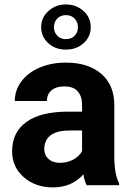

<svg xmlns="http://www.w3.org/2000/svg" viewBox="-20 -813 576 843"><path d="M33.2 0ZM360.4 0Q350.6 -19 346.2 -47.4Q294.9 9.8 212.9 9.8Q135.3 9.8 84.2 -35.2Q33.2 -80.1 33.2 -148.4Q33.2 -232.4 95.5 -277.3Q157.7 -322.3 275.4 -322.8H340.3V-353Q340.3 -389.6 321.5 -411.6Q302.7 -433.6 262.2 -433.6Q226.6 -433.6 206.3 -416.5Q186 -399.4 186 -369.6H44.9Q44.9 -415.5 73.2 -454.6Q101.6 -493.7 153.3 -515.9Q205.1 -538.1 269.5 -538.1Q367.2 -538.1 424.6 -489Q481.9 -439.9 481.9 -351.1V-122.1Q482.4 -46.9 502.9 -8.3V0ZM243.7 -98.1Q274.9 -98.1 301.3 -112.1Q327.6 -126 340.3 -149.4V-240.2H287.6Q181.6 -240.2 174.8 -167L174.3 -158.7Q174.3 -132.3 192.9 -115.2Q211.4 -98.1 243.7 -98.1ZM160.6 -693.4Q160.6 -735.4 192.4 -764.4Q224.1 -793.5 269.5 -793.5Q314.5 -793.5 346.4 -764.9Q378.4 -736.3 378.4 -693.4Q378.4 -651.9 347.2 -623.5Q315.9 -595.2 269.5 -595.2Q222.2 -595.2 191.4 -624Q160.6 -652.8 160.6 -693.4ZM216.8 -693.4Q216.8 -671.9 231 -656.5Q245.1 -641.1 269.5 -641.1Q293.9 -641.1 308.1 -656.5Q322.3 -671.9 322.3 -693.4Q322.3 -715.8 307.9 -731.2Q293.5 -746.6 269.5 -746.6Q245.6 -746.6 231.2 -731.2Q216.8 -715.8 216.8 -693.4Z"/></svg>

Font: Roboto
Style: Bold
Weight: 700
Designer: Google
Version: Version 2.134; 2016; ttfautohint (v1.6)